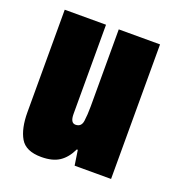

<svg xmlns="http://www.w3.org/2000/svg" viewBox="-105 -612 647 708"><g transform="rotate(20 218.5 -258.0)"><path d="M134 12Q73 12 51.5 -25Q30 -62 30 -126V-528H192V-178Q192 -143 212 -143Q235 -143 238.5 -168Q242 -193 242 -226V-528H404V0H261L252 -59H248Q231 -23 204.5 -5.5Q178 12 134 12Z"/></g></svg>

Font: Archivo ExtraCondensed Black
Style: Regular
Weight: 900
Width: 2
Designer: Hector Gatti
Foundry: Omnibus-Type
Version: Version 2.001; ttfautohint (v1.8.3)